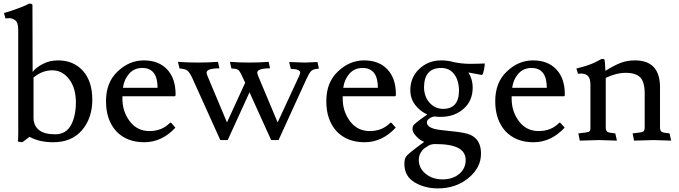

<svg xmlns="http://www.w3.org/2000/svg" viewBox="-20 -777 3765 1065"><path d="M81 -169V-612Q81 -652 65 -664Q49 -676 33 -676Q17 -676 10 -675L2 -705Q31 -712 79 -730Q127 -748 142 -757Q160 -757 160 -749L161 -378Q179 -402 217 -422Q255 -442 302 -442Q388 -442 440 -384Q492 -326 492 -224Q492 -122 435 -55Q378 12 275 12Q198 12 144 -18L108 9Q103 12 100 12Q96 12 83 9Q78 8 80 0Q82 -8 81 -169ZM166 -125Q166 -80 196 -56Q226 -32 286 -32Q344 -32 372 -80Q400 -128 401 -208Q401 -288 364 -337Q326 -387 270 -387Q214 -387 166 -347Z M854 -290Q854 -400 769 -400Q724 -400 696 -368Q668 -336 662 -290ZM949 -243H659V-230Q659 -158 700 -104Q741 -50 809 -50Q877 -50 921 -94Q924 -97 926 -97Q928 -97 931 -94L953 -69Q878 12 780 12Q682 12 624 -50Q568 -112 568 -216Q568 -320 632 -380Q696 -442 778 -442Q860 -442 907 -392Q954 -342 954 -254Q954 -243 949 -243Z M1672 -430 1741 -433 1749 -396H1745Q1716 -394 1705 -382Q1694 -370 1679 -337L1525 0H1484L1364 -265L1243 0H1202L1053 -330Q1035 -372 1021 -384Q1007 -396 976 -397L967 -434Q1019 -430 1078 -430Q1137 -430 1189 -434L1197 -398H1193Q1126 -397 1126 -374Q1126 -365 1132 -353L1239 -98L1340 -318Q1315 -375 1305 -386Q1295 -397 1264 -397L1255 -434Q1307 -430 1363 -430Q1419 -430 1470 -434L1478 -398H1474Q1407 -397 1407 -374Q1407 -369 1413 -353L1520 -98L1639 -355Q1645 -369 1645 -374Q1645 -394 1593 -395L1584 -433Z M2076 -290Q2076 -400 1991 -400Q1946 -400 1918 -368Q1890 -336 1884 -290ZM2171 -243H1881V-230Q1881 -158 1922 -104Q1963 -50 2031 -50Q2099 -50 2143 -94Q2146 -97 2148 -97Q2150 -97 2153 -94L2175 -69Q2100 12 2002 12Q1904 12 1846 -50Q1790 -112 1790 -216Q1790 -320 1854 -380Q1918 -442 2000 -442Q2082 -442 2129 -392Q2176 -342 2176 -254Q2176 -243 2171 -243Z M2437 -173Q2526 -173 2526 -275Q2525 -332 2499 -366Q2473 -400 2427 -400Q2381 -400 2357 -374Q2333 -348 2332 -295Q2332 -242 2362 -208Q2392 -174 2437 -173ZM2563 111Q2563 66 2522 44Q2481 22 2394 22Q2371 22 2355 32Q2339 42 2331 48Q2323 54 2313 71Q2303 88 2303 110Q2303 156 2341 187Q2379 218 2435 218Q2491 218 2527 188Q2563 158 2563 111ZM2602 -292Q2602 -218 2552 -174Q2502 -130 2431 -129Q2415 -128 2399 -130Q2397 -130 2394 -131Q2380 -131 2365 -122Q2348 -112 2348 -98Q2348 -74 2389 -62Q2413 -56 2486 -49Q2559 -42 2587 -30Q2648 -4 2648 74Q2649 152 2579 210Q2509 268 2409 268Q2335 268 2279 234Q2223 200 2223 132Q2223 100 2237 86Q2251 72 2269 58Q2285 45 2307 29Q2329 13 2333 10Q2308 0 2288 -22Q2268 -44 2268 -60Q2268 -77 2276 -85Q2296 -105 2350 -142Q2310 -160 2283 -195Q2256 -230 2256 -277Q2256 -348 2306 -395Q2356 -442 2427 -442Q2466 -442 2499 -432Q2543 -423 2587 -423Q2631 -423 2669 -425Q2669 -414 2665 -392Q2661 -370 2654 -361L2578 -375Q2602 -338 2602 -292Z M3013 -290Q3013 -400 2928 -400Q2883 -400 2855 -368Q2827 -336 2821 -290ZM3108 -243H2818V-230Q2818 -158 2859 -104Q2900 -50 2968 -50Q3036 -50 3080 -94Q3083 -97 3085 -97Q3087 -97 3090 -94L3112 -69Q3037 12 2939 12Q2841 12 2783 -50Q2727 -112 2727 -216Q2727 -320 2791 -380Q2855 -442 2937 -442Q3019 -442 3066 -392Q3113 -342 3113 -254Q3113 -243 3108 -243Z M3201 -369 3186 -368 3177 -397Q3247 -414 3280 -431Q3313 -448 3317 -450Q3330 -450 3332 -448Q3336 -444 3338 -384Q3386 -414 3422 -428Q3458 -442 3502 -442Q3641 -442 3641 -293V-71Q3641 -52 3650 -46Q3659 -40 3694 -37L3703 3L3605 0L3497 3L3489 -37Q3536 -42 3546 -46Q3556 -50 3556 -71V-259Q3556 -323 3531 -348Q3506 -373 3452 -373Q3398 -373 3340 -345V-71Q3340 -52 3349 -46Q3358 -40 3393 -37L3402 3L3304 0L3196 3L3188 -37Q3236 -42 3246 -46Q3256 -50 3255 -71V-305Q3255 -341 3242 -355Q3229 -369 3201 -369Z"/></svg>

Font: Lusitana
Style: Regular
Weight: 400
Designer: Ana Paula Megda
Foundry: Ana Paula Megda
Version: Version 1.001; ttfautohint (v1.4.1)